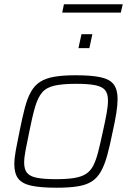

<svg xmlns="http://www.w3.org/2000/svg" viewBox="-20 -870 619 898"><path d="M245 8Q170 8 126.5 -1.5Q83 -11 65 -35Q47 -59 47 -102Q47 -130 54 -167.5Q61 -205 71 -254Q84 -319 96 -365Q108 -411 125 -441Q142 -471 168 -487.5Q194 -504 234 -511Q274 -518 334 -518Q409 -518 451.5 -508.5Q494 -499 512 -475Q530 -451 530 -407Q530 -379 524 -341Q518 -303 507 -254Q494 -189 481.5 -143.5Q469 -98 452 -68Q435 -38 409.5 -21.5Q384 -5 344 1.5Q304 8 245 8ZM242 -32Q293 -32 327 -37.5Q361 -43 382 -56.5Q403 -70 416 -95Q429 -120 439 -159Q449 -198 461 -254Q472 -303 478.5 -339Q485 -375 485 -400Q485 -432 471.5 -448.5Q458 -465 425.5 -471.5Q393 -478 337 -478Q273 -478 235 -469.5Q197 -461 177 -437.5Q157 -414 144 -369.5Q131 -325 117 -254Q107 -205 100 -169.5Q93 -134 93 -109Q93 -78 106.5 -61.5Q120 -45 152.5 -38.5Q185 -32 242 -32ZM347 -645 361 -710H412L398 -645ZM271 -811 279 -850H554L545 -811Z"/></svg>

Font: Saira Thin ExtraLight
Style: Italic
Weight: 250
Italic angle: -12°
Version: Version 1.101